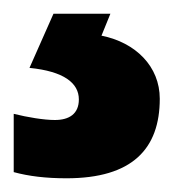

<svg xmlns="http://www.w3.org/2000/svg" viewBox="-52 -20 253 280"><path d="M181 124C181 77 146 42 96 32L109 0H26L-9 79C41 84 63 101 63 125C63 146 49 155 28 155C12 155 -12 151 -32 146V231C-10 237 15 240 45 240C141 240 181 197 181 124Z"/></svg>

Font: Noto Sans Sinhala UI Condensed ExtraBold
Style: Regular
Weight: 800
Width: 3
Designer: Jelle Bosma - Monotype Design Team
Foundry: Monotype Imaging Inc.
Version: Version 2.006